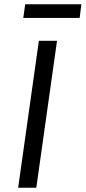

<svg xmlns="http://www.w3.org/2000/svg" viewBox="-20 -879 401 899"><path d="M150 0H65L162 -688H247ZM89 -795 98 -859H361L353 -795Z"/></svg>

Font: Fira Sans Book
Style: Italic
Weight: 350
Italic angle: -8°
Designer: bBox Type GmbH & Carrois Corporate GbR & Edenspiekermann AG
Foundry: bBox Type GmbH & Carrois Corporate GbR & Edenspiekermann AG
Version: Version 4.301